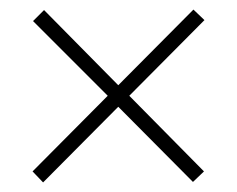

<svg xmlns="http://www.w3.org/2000/svg" viewBox="-20 -554 495 401"><path d="M384 -534 227 -376 72 -533 49 -510 205 -354 48 -196 70 -173 227 -331 383 -174 406 -196 250 -354 407 -512Z"/></svg>

Font: Noto Sans Georgian Condensed ExtraLight
Style: Regular
Weight: 200
Width: 3
Designer: Monotype Design Team, Akaki Razmadze
Foundry: Google LLC
Version: Version 2.005